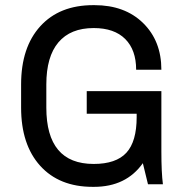

<svg xmlns="http://www.w3.org/2000/svg" viewBox="-20 -716 717 746"><path d="M347 -696Q465 -696 536 -626.5Q607 -557 607 -445H509Q509 -522 466.5 -564.5Q424 -607 344 -607Q254 -607 207 -551.5Q160 -496 160 -388V-298Q160 -79 344 -79Q431 -79 471 -122.5Q511 -166 511 -261V-274H317V-362H607V-128Q607 -45 613 0H555L535 -82Q470 10 345 10H340Q210 10 136 -72Q62 -154 62 -298V-388Q62 -532 136.5 -614Q211 -696 342 -696Z"/></svg>

Font: Chivo
Style: Regular
Weight: 400
Designer: Hector Gatti
Foundry: Omnibus-Type
Version: Version 1.007;PS 001.007;hotconv 1.0.88;makeotf.lib2.5.64775